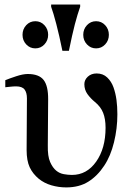

<svg xmlns="http://www.w3.org/2000/svg" viewBox="-20 -815 581 849"><path d="M440.9 -82.5Q411.1 -37.1 370.6 -11.7Q330.1 13.7 272.9 13.7Q239.3 13.7 207.3 4.4Q175.3 -4.9 150.9 -24.9Q125 -46.4 111.3 -75.4Q97.7 -104.5 97.7 -151.9L99.1 -379.9Q99.1 -405.3 88.6 -419.2Q78.1 -433.1 50.8 -433.1Q39.1 -433.1 24.7 -431.4Q10.3 -429.7 3.4 -429.2V-460.4Q21 -467.8 51.5 -477.8Q82 -487.8 102.5 -487.8Q152.3 -487.8 172.9 -461.4Q193.4 -435.1 192.9 -375.5L191.4 -171.9Q190.4 -124 201.7 -98.6Q212.9 -73.2 228.5 -60.5Q243.2 -48.3 262.2 -44.9Q281.2 -41.5 298.3 -41.5Q363.8 -41.5 405.3 -100.3Q446.8 -159.2 446.8 -250Q446.8 -289.1 436 -316.2Q425.3 -343.3 399.4 -364.3Q380.4 -379.9 366.7 -398.9Q353 -418 353 -442.9Q353 -461.9 368.4 -476.1Q383.8 -490.2 407.2 -490.2Q435.5 -490.2 454.1 -472.4Q472.7 -454.6 481.9 -428.7Q491.2 -402.3 495.1 -373Q499 -343.8 499 -309.6Q499 -246.6 484.1 -185.8Q469.2 -125 440.9 -82.5ZM334.5 -785.2Q322.8 -752.4 311 -707.5Q299.3 -662.6 284.7 -590.3H255.9Q242.2 -658.2 229 -708.5Q215.8 -758.8 206.1 -785.2V-794.9H334.5ZM461.4 -661.1Q461.4 -636.2 445.1 -618.7Q428.7 -601.1 404.8 -601.1Q380.9 -601.1 364.5 -618.7Q348.1 -636.2 348.1 -661.1Q348.1 -686 364.5 -703.6Q380.9 -721.2 404.8 -721.2Q428.7 -721.2 445.1 -703.6Q461.4 -686 461.4 -661.1ZM192.9 -661.1Q192.9 -636.2 176.5 -618.7Q160.2 -601.1 136.2 -601.1Q112.3 -601.1 95.9 -618.7Q79.6 -636.2 79.6 -661.1Q79.6 -686 95.9 -703.6Q112.3 -721.2 136.2 -721.2Q160.2 -721.2 176.5 -703.6Q192.9 -686 192.9 -661.1Z"/></svg>

Font: UniBurma_GGSerif
Style: Book
Weight: 400
Designer: Victor San Kho Lin (for Burmese only and related typography optimization with it)
Foundry: http://www.unimm.org
Version: 2.0